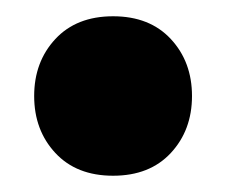

<svg xmlns="http://www.w3.org/2000/svg" viewBox="-20 -199 278 236"><path d="M22 -81Q22 -123 48 -151Q74 -179 119 -179Q164 -179 190 -151Q216 -123 216 -81Q216 -39 190 -11Q164 17 119 17Q74 17 48 -11Q22 -39 22 -81Z"/></svg>

Font: Baloo Thambi
Style: Regular
Weight: 400
Designer: Aadarsh Rajan and Ek Type
Foundry: Ek Type
Version: Version 1.100;PS 1.000;hotconv 1.0.88;makeotf.lib2.5.647800;